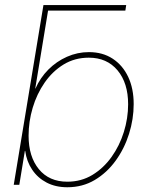

<svg xmlns="http://www.w3.org/2000/svg" viewBox="-20 -748 602 777"><path d="M164.1 -705.1 155.8 -727.5H490.7L487.3 -705.1ZM252.4 9.8Q205.1 9.8 168.9 -9Q132.8 -27.8 110.4 -61Q87.9 -94.2 82 -137.2H80.6L58.1 0H35.6L155.8 -727.5H178.2L122.6 -389.6H123.5Q142.6 -433.1 175.5 -466.3Q208.5 -499.5 251 -518.3Q293.5 -537.1 339.8 -537.1Q395.5 -537.1 436 -510.5Q476.6 -483.9 498.8 -436.8Q521 -389.6 521 -326.7Q521 -266.1 502.2 -206.3Q483.4 -146.5 448 -97.7Q412.6 -48.8 363.3 -19.5Q314 9.8 252.4 9.8ZM252.4 -12.7Q308.6 -12.7 353.8 -40Q398.9 -67.4 431.4 -112.8Q463.9 -158.2 481.2 -213.9Q498.5 -269.5 498.5 -326.2Q498.5 -412.1 455.6 -463.4Q412.6 -514.6 339.4 -514.6Q282.7 -514.6 237.5 -487.1Q192.4 -459.5 160.6 -413.6Q128.9 -367.7 112.3 -311.8Q95.7 -255.9 95.7 -198.7Q95.7 -114.3 137.2 -63.5Q178.7 -12.7 252.4 -12.7Z"/></svg>

Font: Inter 24pt Thin
Style: Italic
Weight: 250
Italic angle: -9.3988°
Version: Version 4.001;git-66647c0bb